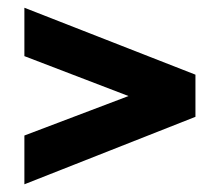

<svg xmlns="http://www.w3.org/2000/svg" viewBox="-20 -522 569 496"><path d="M312 -273.9 43 -377V-502L484.9 -329.1V-220.2L43 -45.9V-171.9Z"/></svg>

Font: D-DIN-PRO ExtraBold
Style: Bold
Weight: 800
Designer: Charles Nix
Foundry: CyberFei
Version: Version 1.000;hotconv 1.0.109;makeotfexe 2.5.65596